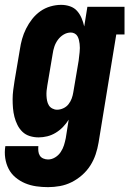

<svg xmlns="http://www.w3.org/2000/svg" viewBox="-27 -558 547 791"><path d="M171 213Q146 213 122 209.5Q98 206 76.5 197Q55 188 37 173Q19 158 8.5 137.5Q-2 117 -5.5 93Q-9 69 -5 44H131Q130 54 131 64.5Q132 75 137 83Q142 91 151.5 95Q161 99 171 99Q186 99 200 90.5Q214 82 223 68.5Q232 55 236.5 40.5Q241 26 244 11L256 -65Q246 -49 232.5 -35Q219 -21 202.5 -11Q186 -1 168 3.5Q150 8 132 8Q113 8 95.5 2.5Q78 -3 65.5 -15Q53 -27 45 -43Q37 -59 32.5 -76.5Q28 -94 26.5 -112.5Q25 -131 25 -149.5Q25 -168 27.5 -187Q30 -206 33 -225L55 -355Q58 -376 64 -397.5Q70 -419 80.5 -440Q91 -461 105.5 -479.5Q120 -498 139 -511.5Q158 -525 180.5 -531.5Q203 -538 225 -538Q244 -538 261.5 -532Q279 -526 290.5 -513Q302 -500 309 -483.5Q316 -467 320 -449L333 -530H486V-416H452L379 30Q375 54 367 78Q359 102 345 124Q331 146 311 163.5Q291 181 268 192.5Q245 204 220 208.5Q195 213 171 213ZM208 -106Q221 -106 234 -112Q247 -118 255.5 -129Q264 -140 268.5 -152.5Q273 -165 275 -178L297 -308Q298 -317 299 -325.5Q300 -334 301 -343Q302 -352 302 -360.5Q302 -369 301 -377.5Q300 -386 298 -394Q296 -402 292 -409Q288 -416 280.5 -420Q273 -424 265 -424Q249 -424 235 -415.5Q221 -407 211.5 -394Q202 -381 197 -366Q192 -351 190 -336L168 -206Q166 -195 165 -184.5Q164 -174 164.5 -163.5Q165 -153 167 -143Q169 -133 174 -124.5Q179 -116 188.5 -111Q198 -106 208 -106Z"/></svg>

Font: Iosevka Slab Heavy Oblique
Style: Regular
Weight: 900
Italic angle: -9°
Monospace: yes
Designer: Belleve Invis
Foundry: Belleve Invis
Version: Version 11.1.1; ttfautohint (v1.8.3)